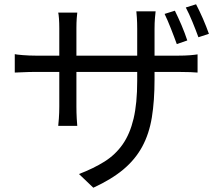

<svg xmlns="http://www.w3.org/2000/svg" viewBox="-20 -813 1040 897"><path d="M806 -607Q800 -623 793 -642Q786 -661 778.5 -679.5Q771 -698 763.5 -716Q756 -734 749 -748L797 -763Q804 -749 812 -731.5Q820 -714 828 -695.5Q836 -677 843 -658Q850 -639 855 -624ZM811 -553Q845 -553 868.5 -555Q892 -557 903 -559V-474Q895 -475 870 -476Q845 -477 812 -477H702V-442Q702 -342 689.5 -265Q677 -188 644.5 -128Q612 -68 556.5 -21.5Q501 25 416 64L349 0Q417 -26 468 -58Q519 -90 553 -138.5Q587 -187 604 -258.5Q621 -330 621 -435V-477H337V-315Q337 -287 338.5 -259.5Q340 -232 341 -225H252Q253 -232 255 -259Q257 -286 257 -315V-477H149Q116 -477 86.5 -475.5Q57 -474 49 -474V-560Q56 -558 86.5 -555.5Q117 -553 149 -553H257V-681Q257 -706 255.5 -726.5Q254 -747 252 -754H341Q340 -747 338.5 -727.5Q337 -708 337 -682V-553H621V-678Q621 -707 619.5 -729.5Q618 -752 617 -760H707Q706 -752 704 -729.5Q702 -707 702 -678V-553ZM896 -793Q903 -779 911.5 -762Q920 -745 928 -726Q936 -707 943.5 -688.5Q951 -670 956 -655L907 -639Q895 -672 879 -711Q863 -750 848 -778Z"/></svg>

Font: SpoqaHanSansJP-Regular
Style: Regular
Weight: 400
Designer: [Source Han Sans]
Ryoko NISHIZUKA  (kana & ideographs); Paul D. Hunt (Latin, Greek & Cyrillic); Wenlong ZHANG  (bopomofo
Foundry: Spoqa (http://bi.spoqa.com)
Version: Version 1.002.20150607